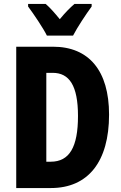

<svg xmlns="http://www.w3.org/2000/svg" viewBox="-20 -950 612 970"><path d="M217 -770H349C370 -811 415 -879 443 -917V-930H356C333 -910 311 -888 282 -853C256 -885 232 -912 211 -930H122V-917C149 -881 199 -807 217 -770ZM531 -371C531 -593 429 -714 248 -714H62V0H237C425 0 531 -133 531 -371ZM374 -364C374 -207 331 -133 236 -133H214V-582H246C330 -582 374 -518 374 -364Z"/></svg>

Font: Noto Sans Myanmar ExtraCondensed ExtraBold
Style: Regular
Weight: 800
Width: 2
Designer: Monotype Design Team
Foundry: Monotype Imaging Inc.
Version: Version 2.107